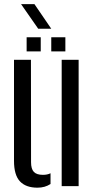

<svg xmlns="http://www.w3.org/2000/svg" viewBox="-20 -884 450 912"><path d="M46.5 -120V-600H127L127.5 -113.5Q127.5 -81.5 140.8 -67.5Q154 -53.5 184 -53.5Q205 -53.5 220 -61V-10Q193.5 7.5 158 7.5Q103 7.5 74.8 -22.5Q46.5 -52.5 46.5 -120ZM273 0V-600H353.5V0ZM223.5 -640V-707H290.5V-640ZM106.5 -640V-707H173.5V-640ZM161.5 -747.5 80 -864.5H143.5L223.5 -747.5Z"/></svg>

Font: Big Shoulders Stencil Text
Style: Regular
Weight: 400
Designer: Patric King
Foundry: XO Type Co
Version: Version 1.000